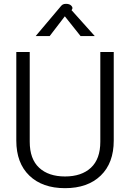

<svg xmlns="http://www.w3.org/2000/svg" viewBox="-20 -971 678 1001"><path d="M65 -238V-700H135V-232Q135 -142 184 -96.5Q233 -51 319 -51Q405 -51 454 -96.5Q503 -142 503 -232V-700H573V-238Q573 -121 505 -55.5Q437 10 319 10Q201 10 133 -55.5Q65 -121 65 -238ZM291 -931Q300 -943 306.5 -947Q313 -951 324 -951Q343 -951 352 -941Q361 -931 356 -923L353 -918L474 -783H400L318 -886L239 -783H166Z"/></svg>

Font: Niramit Light
Style: Regular
Weight: 300
Designer: Katatrad Aksorn Co.,Ltd.
Foundry: Cadson Demak Co.,Ltd.
Version: Version 1.000; ttfautohint (v1.6)